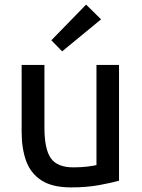

<svg xmlns="http://www.w3.org/2000/svg" viewBox="-20 -803 617 834"><path d="M289 11Q207 11 160 -19.5Q113 -50 93.5 -104Q74 -158 74 -230V-521H173V-249Q173 -155 201 -115.5Q229 -76 299 -76Q332 -76 360 -79.5Q388 -83 399 -86V-521H497V-18Q465 -9 411 1Q357 11 289 11ZM250 -580 203 -628 354 -783 419 -719Z"/></svg>

Font: Ubuntu Sans Medium
Style: Regular
Weight: 500
Designer: Dalton Maag Ltd
Foundry: Dalton Maag Ltd
Version: Version 1.006; ttfautohint (v1.8.4.7-5d5b)